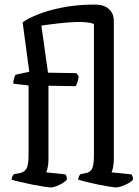

<svg xmlns="http://www.w3.org/2000/svg" viewBox="-20 -820 609 840"><path d="M202 0Q195 0 172 -3.5Q149 -7 121 -12.5Q93 -18 68 -24Q43 -30 31 -34Q31 -42 34.5 -48.5Q38 -55 41 -58L68 -63Q84 -66 94.5 -80.5Q105 -95 105 -143V-446L38 -454Q38 -467 41.5 -477.5Q45 -488 48 -493L108 -506L79 -722Q98 -737 142.5 -755.5Q187 -774 252 -787Q317 -800 395 -800Q434 -800 456 -781Q478 -762 478 -727V-123Q478 -102 474.5 -87Q471 -72 468 -66L555 -57Q557 -55 559.5 -49Q562 -43 562 -35Q557 -27 543 -19Q529 -11 513.5 -5.5Q498 0 488 0Q481 0 459 -3.5Q437 -7 409.5 -12.5Q382 -18 358 -24Q334 -30 322 -34Q322 -42 325.5 -48.5Q329 -55 332 -58L357 -63Q373 -66 382 -80.5Q391 -95 391 -143V-715Q365 -726 307.5 -723.5Q250 -721 161 -708L190 -502L314 -500L324 -487Q324 -477 320 -464Q316 -451 311 -443L192 -445V-123Q192 -102 188.5 -87Q185 -72 182 -66L266 -57Q268 -55 270.5 -49Q273 -43 273 -35Q268 -27 254.5 -19Q241 -11 226.5 -5.5Q212 0 202 0Z"/></svg>

Font: Texturina 72pt Medium
Style: Regular
Weight: 500
Designer: Guillermo Torres Carreño
Foundry: Omnibus-Type
Version: Version 1.002; ttfautohint (v1.8.3)